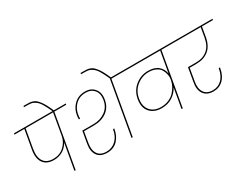

<svg xmlns="http://www.w3.org/2000/svg" viewBox="-87 -1609 2908 2264"><g transform="rotate(-30 1366.5 -477.5)"><path d="M285 -247Q370 -247 428.5 -300Q487 -353 502 -430L553 -724H179L134 -469Q116 -364 154.5 -305.5Q193 -247 285 -247ZM27 -724 30 -740H735L732 -724H570L443 0H426L488 -351Q458 -295 405 -263Q352 -231 284 -231Q185 -231 141 -294Q97 -357 117 -469L162 -724Z M556 -737Q521 -813 495.5 -855Q470 -897 441 -918Q412 -939 388 -943.5Q364 -948 318 -948H286L289 -964H321Q353 -964 372 -962.5Q391 -961 414 -953.5Q437 -946 453 -932Q469 -918 489.5 -892.5Q510 -867 530 -829.5Q550 -792 574 -737Z M871 9Q778 9 738 -49Q698 -107 716 -205L744 -365H897Q989 -365 1057 -414Q1125 -463 1140 -550Q1155 -634 1114.5 -683.5Q1074 -733 999 -733Q906 -733 849 -667Q792 -601 792 -500H775Q775 -608 837.5 -678.5Q900 -749 999 -749Q1083 -749 1128 -692.5Q1173 -636 1156 -546Q1139 -451 1067.5 -400Q996 -349 894 -349H758L733 -204Q717 -115 751.5 -61Q786 -7 870 -7Q946 -7 999.5 -59Q1053 -111 1066 -199H1083Q1069 -107 1014 -49Q959 9 871 9ZM1203 0 1333 -740H1512L1509 -724H1347L1220 0Z M1333 -737Q1298 -813 1272.5 -855Q1247 -897 1218 -918Q1189 -939 1165 -943.5Q1141 -948 1095 -948H1063L1066 -964H1098Q1130 -964 1149 -962.5Q1168 -961 1191 -953.5Q1214 -946 1230 -932Q1246 -918 1266.5 -892.5Q1287 -867 1307 -829.5Q1327 -792 1351 -737Z M1690 -141Q1746 -141 1793.5 -161Q1841 -181 1871 -213.5Q1901 -246 1920 -281.5Q1939 -317 1946 -354Q1955 -392 1947.5 -430.5Q1940 -469 1921.5 -500.5Q1903 -532 1862.5 -552Q1822 -572 1766 -572Q1675 -572 1602 -514Q1529 -456 1512 -359Q1495 -258 1545.5 -199.5Q1596 -141 1690 -141ZM2190 -724H2028L1901 0H1884L1931 -268Q1899 -206 1837 -165.5Q1775 -125 1690 -125Q1588 -125 1532 -188Q1476 -251 1495 -359Q1513 -463 1590 -525.5Q1667 -588 1765 -588Q1853 -588 1902 -546.5Q1951 -505 1961 -440L2011 -724H1439L1442 -740H2193Z M2121 -724 2124 -740H2733L2730 -724H2580L2557 -591Q2537 -481 2471 -427.5Q2405 -374 2304 -374H2211L2182 -204Q2165 -116 2200.5 -61.5Q2236 -7 2317 -7Q2391 -7 2439.5 -56Q2488 -105 2503 -188L2505 -199H2522Q2520 -191 2520 -188Q2505 -97 2451.5 -44Q2398 9 2317 9Q2228 9 2187 -50Q2146 -109 2165 -205L2197 -390H2307Q2400 -390 2461 -440Q2522 -490 2540 -591L2563 -724Z"/></g></svg>

Font: Poppins Thin
Style: Italic
Weight: 250
Italic angle: -10°
Designer: Ninad Kale (Devanagari), Jonny Pinhorn (Latin)
Foundry: Indian Type Foundry
Version: Version 3.200;PS 1.000;hotconv 16.6.54;makeotf.lib2.5.65590